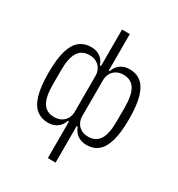

<svg xmlns="http://www.w3.org/2000/svg" viewBox="-210 -844 1089 1177"><g transform="rotate(30 334.5 -255.0)"><path d="M307 200V-59H299Q289 -27 263 -7.5Q237 12 198 12Q151 12 117.5 -14Q84 -40 66.5 -99Q49 -158 49 -255Q49 -354 66.5 -412.5Q84 -471 117.5 -497Q151 -523 198 -523Q237 -523 263 -504Q289 -485 299 -452H307V-710H362V-452H369Q380 -485 406 -504Q432 -523 471 -523Q518 -523 551 -497Q584 -471 601.5 -412.5Q619 -354 619 -255Q619 -158 601.5 -99Q584 -40 551 -14Q518 12 471 12Q432 12 406 -7.5Q380 -27 369 -59H362V200ZM213 -37Q243 -37 264.5 -49.5Q286 -62 297 -83Q308 -104 308 -128V-383Q308 -408 297 -429Q286 -450 264.5 -462.5Q243 -475 213 -475Q160 -475 134 -434.5Q108 -394 108 -306V-206Q108 -118 134 -77.5Q160 -37 213 -37ZM455 -37Q508 -37 534 -77.5Q560 -118 560 -206V-306Q560 -394 534 -434.5Q508 -475 455 -475Q425 -475 404 -462.5Q383 -450 372 -429Q361 -408 361 -383V-128Q361 -104 372 -83Q383 -62 404 -49.5Q425 -37 455 -37Z"/></g></svg>

Font: IBM Plex Sans Condensed Light
Style: Regular
Weight: 300
Width: 3
Designer: Mike Abbink, Paul van der Laan, Pieter van Rosmalen
Foundry: Bold Monday
Version: Version 3.201